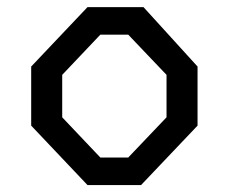

<svg xmlns="http://www.w3.org/2000/svg" viewBox="-20 -534 660 554"><path d="M232.5 0H387L550 -171.5V-342L394 -513.5H232.5L70 -342V-171.5ZM269.5 -79.5 159.5 -195.5V-318L269.5 -434H350L460.5 -318V-195.5L350 -79.5Z"/></svg>

Font: Monaspace Krypton
Style: Regular
Weight: 400
Designer: Riley Cran & the Lettermatic Team
Foundry: Lettermatic
Version: Version 1.200 (Monaspace Krypton)